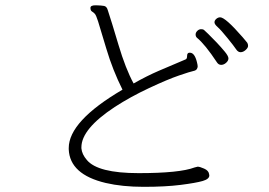

<svg xmlns="http://www.w3.org/2000/svg" viewBox="-20 -730 1040 743"><path d="M397 -691Q411 -649 438.5 -556.5Q466 -464 497 -407Q548 -436 594.5 -456Q641 -476 698 -500Q704 -502 704 -513.5Q704 -525 712 -526H715Q733 -526 742 -490Q745 -478 745 -473Q745 -468 741.5 -462.5Q738 -457 727.5 -455Q717 -453 673 -438Q629 -423 556.5 -389Q484 -355 424 -316Q295 -231 295 -160V-156Q297 -133 316 -111Q358 -60 516.5 -60Q675 -60 733 -82L745 -85Q753 -85 770 -77.5Q787 -70 789 -57L790 -51Q790 -37 764 -29.5Q738 -22 679 -14.5Q620 -7 536.5 -7Q453 -7 389 -22Q250 -55 246 -152V-157Q246 -261 454 -383Q416 -459 391.5 -541.5Q367 -624 359.5 -647.5Q352 -671 347 -676.5Q342 -682 336 -685.5Q330 -689 330 -699.5Q330 -710 351.5 -709.5Q373 -709 383 -707Q393 -705 397 -691ZM832 -663Q852 -663 919 -586Q933 -570 936.5 -565Q940 -560 940 -552.5Q940 -545 930.5 -536.5Q921 -528 911 -528Q901 -528 893.5 -539.5Q886 -551 860.5 -582.5Q835 -614 822.5 -625Q810 -636 810 -643.5Q810 -651 817 -657Q824 -663 832 -663ZM836 -479Q826 -479 820 -488Q773 -559 742 -584Q737 -589 737 -596.5Q737 -604 743.5 -610.5Q750 -617 758 -617Q766 -617 769 -614.5Q772 -612 786 -598.5Q800 -585 818 -566Q836 -547 850 -530Q864 -513 864 -504Q864 -495 855 -487Q846 -479 836 -479Z"/></svg>

Font: LXGW WenKai Lite Light
Style: Regular
Weight: 300
Designer: LXGW / Fontworks Inc.
Foundry: LXGW / Fontworks Inc.
Version: Version 1.511; March 25, 2025